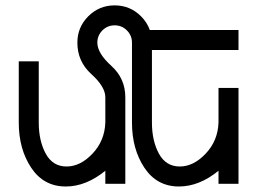

<svg xmlns="http://www.w3.org/2000/svg" viewBox="-20 -674 943 704"><path d="M636.2 9.8Q555.2 9.8 509.5 -58.8Q463.9 -127.4 463.9 -224.6V-517.6Q463.9 -543.9 445.3 -562.5Q426.8 -581.1 400.4 -581.1Q374 -581.1 355.5 -562.5Q336.9 -543.9 336.9 -517.6Q336.9 -479 388.2 -432.6Q439.5 -386.2 439.5 -317.4V0H366.2V-47.9Q295.4 9.8 221.2 9.8Q140.1 9.8 94.5 -58.8Q48.8 -127.4 48.8 -224.6V-449.2H122.1V-224.6Q122.1 -157.7 147.7 -110.6Q173.3 -63.5 224.1 -63.5Q274.4 -63.5 319.1 -110.6Q363.8 -157.7 366.2 -224.6V-317.4Q366.2 -356 314.9 -402.3Q263.7 -448.7 263.7 -517.6Q263.7 -574.2 303.7 -614.3Q343.8 -654.3 400.4 -654.3Q457 -654.3 497.1 -614.3Q519.5 -591.8 529.3 -564H854.5V-490.7H537.1V-224.6Q537.1 -157.7 562.7 -110.6Q588.4 -63.5 639.2 -63.5Q689.5 -63.5 734.1 -110.6Q778.8 -157.7 781.2 -224.6V-351.6H854.5V0H781.2V-47.9Q710.4 9.8 636.2 9.8Z"/></svg>

Font: Catrinity
Style: Regular
Weight: 400
Designer: Alexander Lange
Foundry: High-Logic / Made with FontCreator
Version: Version 2.090;May 20, 2024;FontCreator 15.0.0.2974 64-bit